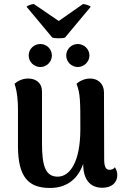

<svg xmlns="http://www.w3.org/2000/svg" viewBox="-20 -917 618 951"><path d="M302 -731 429 -883C427 -889 401 -897 391 -897L271 -813L148 -897C138 -897 113 -889 112 -883L239 -731C251 -726 290 -726 302 -731ZM122 -642C122 -611 148 -585 180 -585C211 -585 237 -611 237 -642C237 -674 211 -699 180 -699C148 -699 122 -674 122 -642ZM308 -642C308 -611 334 -585 365 -585C396 -585 423 -611 423 -642C423 -674 396 -699 365 -699C334 -699 308 -674 308 -642ZM549 -89C542 -78 530 -76 522 -76C505 -76 496 -90 496 -128L495 -460C495 -502 465 -528 427 -528C393 -528 369 -511 359 -502C378 -453 378 -417 378 -278C378 -116 327 -42 266 -42C205 -42 188 -95 188 -208V-465C188 -505 159 -528 120 -528C89 -528 67 -515 52 -502C66 -462 69 -410 69 -378V-190C70 -41 120 14 227 14C310 14 365 -29 392 -105C392 -26 428 13 487 13C534 13 561 -13 561 -50C561 -64 557 -76 549 -89Z"/></svg>

Font: Arima Koshi ExtraBold
Style: Regular
Weight: 800
Designer: Joana Correia and Natanael Gama
Foundry: NDISCOVER
Version: Version 1.019;PS 001.019;hotconv 1.0.88;makeotf.lib2.5.64775